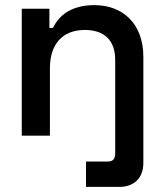

<svg xmlns="http://www.w3.org/2000/svg" viewBox="-20 -530 639 750"><path d="M349 -510C255 -510 209 -467 187 -421H173V-496H65V0H175V-264C175 -357 224 -413 311 -413C387 -413 430 -373 430 -296V69C430 91 421 101 401 101H316V200H447C502 200 540 167 540 106V-308C540 -439 458 -510 349 -510Z"/></svg>

Font: Space Text SemiBold
Style: Regular
Weight: 600
Designer: Florian Karsten (Space Text), Colophon Foundry (Space Mono)
Foundry: Florian Karsten
Version: Version 1.003;PS 001.003;hotconv 1.0.88;makeotf.lib2.5.64775